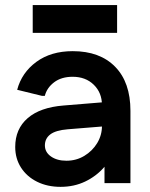

<svg xmlns="http://www.w3.org/2000/svg" viewBox="-20 -722 593 757"><path d="M218.7 14.7Q167 14.7 126.5 -5.3Q86 -25.3 63 -61Q40 -96.7 40 -142.7Q40 -213.7 89.2 -256.2Q138.3 -298.7 230.3 -306L425.7 -322V-226.7L247.3 -212.3Q199.3 -208.3 178.2 -192Q157 -175.7 157 -148.7Q157 -122 180.8 -105.2Q204.7 -88.3 241.7 -88.3Q280.7 -88.3 312.5 -107.5Q344.3 -126.7 363.2 -157.8Q382 -189 382 -225.3V-307.7Q382 -356.3 349.8 -387.8Q317.7 -419.3 266.3 -419.3Q222 -419.3 193.3 -397.5Q164.7 -375.7 156.7 -344H145.7L47.7 -368Q65.7 -435.7 123.3 -478Q181 -520.3 266.7 -520.3Q373.7 -520.3 434 -458.8Q494.3 -397.3 494.3 -285V0H392V-147L433.3 -140.7Q421.3 -98 390.3 -62.5Q359.3 -27 315.7 -6.2Q272 14.7 218.7 14.7ZM109 -592.3V-702H441.7V-592.3Z"/></svg>

Font: Fustat
Style: Regular
Weight: 400
Designer: Mohamed Gaber, Khaled Hosny, Laura Garcia Mut
Foundry: Kief Type Foundry, Alif Type Foundry, Hard Type Foundry
Version: Version 1.007